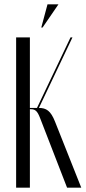

<svg xmlns="http://www.w3.org/2000/svg" viewBox="-20 -873 401 893"><path d="M178 -745 252 -853H201L172 -745ZM358 0 236 -307C216 -358 195 -371 161 -371L317 -699H308L152 -371H119V-699H55V0H119V-365H124C144 -365 154 -356 166 -325L292 0Z"/></svg>

Font: Moniqa Display
Style: Regular
Weight: 400
Designer: Rajesh Rajput
Foundry: Rajesh Rajput
Version: Version 1.000